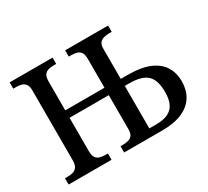

<svg xmlns="http://www.w3.org/2000/svg" viewBox="-140 -938 1259 1162"><g transform="rotate(-30 489.5 -357.0)"><path d="M36 0V-44H55Q76 -44 93 -49Q110 -54 120.5 -69Q131 -84 131 -115V-603Q131 -633 120 -647Q109 -661 92 -665.5Q75 -670 55 -670H36V-714H336V-670H319Q298 -670 280.5 -665Q263 -660 253 -645.5Q243 -631 243 -599V-399H517V-599Q517 -631 507 -645.5Q497 -660 480 -665Q463 -670 441 -670H424V-714H724V-670H705Q685 -670 667.5 -665Q650 -660 639.5 -647Q629 -634 629 -607V-396H674Q771 -396 829.5 -371Q888 -346 915 -301.5Q942 -257 942 -199Q942 -140 915 -95Q888 -50 832 -25Q776 0 691 0H424V-44H441Q463 -44 480 -49Q497 -54 507 -67.5Q517 -81 517 -108V-347H243V-115Q243 -84 253 -69Q263 -54 280.5 -49Q298 -44 319 -44H336V0ZM675 -50Q729 -50 761 -66Q793 -82 807.5 -113.5Q822 -145 822 -194Q822 -277 784.5 -312Q747 -347 661 -347H629V-50Z"/></g></svg>

Font: ET Text
Style: Regular
Weight: 470
Designer: Monotype Design Team
Foundry: Monotype Imaging Inc.
Version: Version 2.009